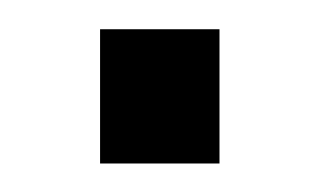

<svg xmlns="http://www.w3.org/2000/svg" viewBox="-20 -399 220 132"><path d="M48.8 -286.6V-378.9H130.9V-286.6Z"/></svg>

Font: SengBuhan
Style: Regular
Weight: 400
Designer: John M. Durdin
Foundry: Lao Script for Windows
Version: Version 1.400